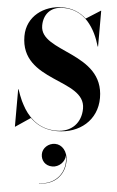

<svg xmlns="http://www.w3.org/2000/svg" viewBox="-69 -806 734 1202"><g transform="rotate(5 298.0 -204.5)"><path d="M44 10 137.5 -53C178.5 -12 233 15 307 15C448 15 557 -75 557 -215C557 -505 157 -465 157 -635C157 -704 198 -757 279 -757C342.5 -757 394.5 -733 435 -689C455 -666.5 470.5 -642.5 484 -615.5C496 -591 506 -564.5 514.5 -535H517V-760H515L424.5 -702.5C384.5 -739.5 334.5 -760 274 -760C158 -760 52 -685 52 -560C52 -270 457 -330 457 -140C457 -51 399 12.5 303 12.5C205 12.5 141 -38.5 97.5 -107V-107.5L97 -108C88.5 -122 80.5 -137 72 -154C61.5 -177 52.5 -201 44.5 -225H42V10ZM225 167C225 205 251 238 297 238C338 238 375 203 376 162.5C396.5 267.5 326 349.5 223 349.5V351C321 351 382.5 283 382.5 197C382.5 134.5 345.5 95.5 302.5 95.5C260 95.5 225 128.5 225 167Z"/></g></svg>

Font: Bodoni* 96pt
Style: Bold
Weight: 700
Version: Version 2.3